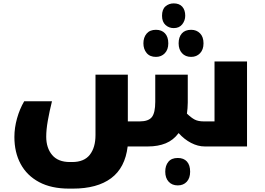

<svg xmlns="http://www.w3.org/2000/svg" viewBox="-20 -865 1564 1134"><path d="M1189 0Q1149 0 1108.5 -21Q1068 -42 1035 -79Q1004 -37 958.5 -18.5Q913 0 854 0H734Q719 126 636.5 187.5Q554 249 410 249H388Q283 249 211 210.5Q139 172 102 103.5Q65 35 65 -56Q65 -110 80.5 -165.5Q96 -221 123 -267H287Q272 -207 262.5 -153Q253 -99 253 -58Q253 9 288 50.5Q323 92 393 92H406Q477 92 510.5 49Q544 6 544 -67V-424H735V-148H805Q857 -148 877 -173.5Q897 -199 897 -264V-424H1089V-259Q1089 -241 1087.5 -225Q1086 -209 1084 -194Q1110 -169 1130.5 -158.5Q1151 -148 1184 -148H1247V-502H1439V0ZM1006 -699Q978 -699 957.5 -717.5Q937 -736 937 -772Q937 -810 957.5 -827.5Q978 -845 1006 -845Q1039 -845 1056.5 -825.5Q1074 -806 1074 -772Q1074 -744 1056.5 -721.5Q1039 -699 1006 -699ZM901 -529Q865 -529 846 -552Q827 -575 827 -609Q827 -644 846 -666.5Q865 -689 901 -689Q935 -689 954.5 -668Q974 -647 974 -609Q974 -572 953.5 -550.5Q933 -529 901 -529ZM1109 -529Q1075 -529 1055 -551Q1035 -573 1035 -609Q1035 -646 1054 -667.5Q1073 -689 1109 -689Q1141 -689 1161.5 -668Q1182 -647 1182 -609Q1182 -572 1161.5 -550.5Q1141 -529 1109 -529ZM1030 230Q996 230 976 208Q956 186 956 149Q956 113 974.5 90.5Q993 68 1030 68Q1065 68 1084 89Q1103 110 1103 149Q1103 187 1083 208.5Q1063 230 1030 230Z"/></svg>

Font: Noto Kufi Arabic Black
Style: Regular
Weight: 900
Designer: Monotype Design Team, David Williams, Khaled Hosny
Foundry: Google LLC
Version: Version 2.109; ttfautohint (v1.8.4.7-5d5b)